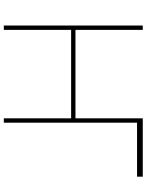

<svg xmlns="http://www.w3.org/2000/svg" viewBox="99 -866 767 1005"><g transform="rotate(90 482.5 -363.5)"><path d="M904.8 -727.3V-697.4H622.2V0H599.4V-352.3H136.4V0H113.6V-727.3H136.4V-375H599.4V-727.3Z"/></g></svg>

Font: Inter UI Thin
Style: Regular
Weight: 100
Designer: Rasmus Andersson
Foundry: rsms
Version: 3.2;8d6f07862